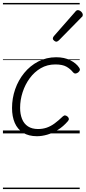

<svg xmlns="http://www.w3.org/2000/svg" viewBox="-20 -909 584 1308"><path d="M232 19Q175 19 137 -5Q99 -29 80.5 -72Q62 -115 62 -173Q62 -240 83.5 -301.5Q105 -363 145 -412Q185 -461 240.5 -490Q296 -519 363 -519Q418 -519 459 -498.5Q500 -478 520 -447Q526 -438 524 -431Q522 -424 512 -415Q501 -408 493 -408Q485 -408 478 -416Q459 -440 432 -455Q405 -470 357 -470Q302 -470 258 -444.5Q214 -419 182.5 -376Q151 -333 134 -280.5Q117 -228 117 -174Q117 -132 130 -99Q143 -66 170.5 -48Q198 -30 239 -30Q271 -30 298.5 -39.5Q326 -49 352.5 -68.5Q379 -88 408 -116Q417 -124 425 -122.5Q433 -121 440 -115Q448 -108 449 -100Q450 -92 442 -83Q411 -47 374.5 -24.5Q338 -2 301.5 8.5Q265 19 232 19ZM363 -625Q357 -625 348.5 -632Q340 -639 340 -646Q340 -650 341.5 -654Q343 -658 347 -663L491 -827Q497 -835 501.5 -837.5Q506 -840 511 -840Q518 -840 526 -835Q534 -830 539 -822.5Q544 -815 544 -808Q544 -803 542.5 -799.5Q541 -796 536 -792L381 -634Q371 -625 363 -625ZM0 369H523V379H0ZM0 -20H523V0H0ZM0 -505H523V-500H0ZM0 -889H523V-879H0Z"/></svg>

Font: Playwrite HR Guides
Style: Regular
Weight: 400
Designer: Veronika Burian, José Scaglione
Foundry: TypeTogether
Version: Version 1.003